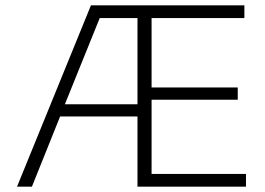

<svg xmlns="http://www.w3.org/2000/svg" viewBox="-20 -702 996 722"><path d="M44 0 322 -682H899V-634H550V-373H874V-327H550V-48H905V0H497V-264H206L100 0ZM355 -634 224 -310H497V-634Z"/></svg>

Font: Outfit ExtraLight
Style: Regular
Weight: 200
Designer: Rodrigo Fuenzalida
Foundry: fragTYPE
Version: Version 1.100; ttfautohint (v1.8.4.7-5d5b);gftools[0.9.27]